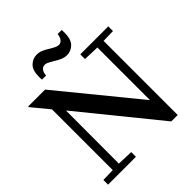

<svg xmlns="http://www.w3.org/2000/svg" viewBox="-248 -1107 1271 1271"><g transform="rotate(-45 387.5 -471.5)"><path d="M22 -740H179L619 -202H621V-692L509 -696V-740H771V-696L681 -694V0H621L181 -542H179L178 -48L290 -44V0H29V-44L119 -46V-615L20 -735ZM537 -916Q537 -853 509 -825.5Q481 -798 444 -798Q421 -798 400 -807Q379 -816 352 -833Q332 -845 318.5 -851.5Q305 -858 293 -858Q275 -858 263 -843Q251 -828 250 -801H211Q210 -810 210 -827Q210 -889 238 -916Q266 -943 303 -943Q327 -943 348.5 -933.5Q370 -924 395 -908Q400 -905 412.5 -898Q425 -891 435 -887.5Q445 -884 453 -884Q471 -884 483 -899Q495 -914 498 -941H536Q537 -932 537 -916Z"/></g></svg>

Font: Minipax
Style: Bold
Weight: 500
Designer: Raphaël Ronot, Igor Stepanchenko (Cyrillic)
Foundry: steppetype
Version: Version 1.002